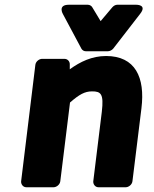

<svg xmlns="http://www.w3.org/2000/svg" viewBox="-20 -764 649 809"><path d="M69 0C68 11 76 25 91 25H206C217 25 232 15 234 0L275 -332C314 -366 337 -379 368 -379C405 -379 418 -369 409 -293L373 0C372 11 380 25 395 25H510C521 25 536 15 538 0L576 -308C592 -438 550 -528 427 -528C368 -528 318 -504 274 -472V-494C274 -505 265 -516 252 -516H157C146 -516 131 -506 129 -491ZM323 -559C327 -552 334 -548 342 -548H434C442 -548 451 -552 457 -559L570 -705C602 -745 554 -744 554 -744H474C467 -744 459 -740 453 -733L404 -675L369 -733C366 -739 358 -744 350 -744H270C222 -744 245 -705 245 -705Z"/></svg>

Font: Falling Sky
Style: BlkObl
Weight: 900
Designer: Paul D. Hunt
Foundry: Adobe Systems Incorporated
Version: Version 1.02